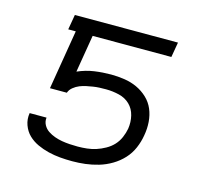

<svg xmlns="http://www.w3.org/2000/svg" viewBox="-83 -613 765 714"><g transform="rotate(15 300.0 -256.0)"><path d="M252 8Q228 8 205 6Q182 4 159.5 -1.5Q137 -7 116.5 -16.5Q96 -26 80.5 -41Q65 -56 57 -78Q49 -100 53 -124H118Q116 -109 123 -96Q130 -83 142 -75Q154 -67 168 -62Q182 -57 196.5 -54.5Q211 -52 226.5 -51Q242 -50 257 -50Q275 -50 293 -52Q311 -54 328 -59.5Q345 -65 362 -74.5Q379 -84 391.5 -97.5Q404 -111 411.5 -128.5Q419 -146 422 -163Q426 -189 420 -213.5Q414 -238 397 -254.5Q380 -271 355 -277Q330 -283 305 -283Q292 -283 279.5 -282.5Q267 -282 255 -280Q243 -278 230.5 -275.5Q218 -273 205.5 -268Q193 -263 182 -254Q171 -245 167 -233H102L140 -462H111L121 -520H518L508 -462H205L181 -318Q213 -332 245 -336.5Q277 -341 309 -341Q335 -341 361 -337Q387 -333 409.5 -322.5Q432 -312 450 -295Q468 -278 477.5 -255.5Q487 -233 489 -207Q491 -181 486 -154Q482 -129 471.5 -104.5Q461 -80 443 -60.5Q425 -41 401.5 -27Q378 -13 352.5 -5.5Q327 2 302 5Q277 8 252 8Z"/></g></svg>

Font: Iosevka Aile Light
Style: Italic
Weight: 300
Italic angle: -9°
Designer: Belleve Invis
Foundry: Belleve Invis
Version: Version 31.1.0; ttfautohint (v1.8.4)